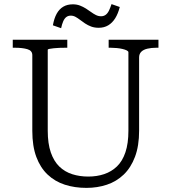

<svg xmlns="http://www.w3.org/2000/svg" viewBox="-20 -903 832 933"><path d="M212 -268Q212 -205 227 -162Q242 -119 268.5 -93.5Q295 -68 331 -56.5Q367 -45 409 -45Q451 -45 486.5 -57Q522 -69 548.5 -94.5Q575 -120 589.5 -163Q604 -206 604 -268V-649Q604 -654 596 -658Q588 -662 575.5 -665Q563 -668 547.5 -669.5Q532 -671 518 -671H508V-710H750V-671H739Q716 -671 696.5 -666.5Q677 -662 666.5 -651.5Q656 -641 656 -624V-268Q656 -194 636 -141Q616 -88 581 -54.5Q546 -21 499.5 -5.5Q453 10 400 10Q343 10 295 -5.5Q247 -21 211.5 -54.5Q176 -88 156.5 -140.5Q137 -193 137 -267V-635Q137 -657 113 -664Q89 -671 53 -671H42V-710H307V-671H298Q284 -671 269 -670.5Q254 -670 241 -668.5Q228 -667 220 -665.5Q212 -664 212 -661ZM460 -768Q439 -768 423 -774Q407 -780 393.5 -789Q380 -798 369 -806.5Q358 -815 347 -821Q336 -827 324 -827Q311 -827 302 -820Q293 -813 287 -799Q281 -785 277 -766L237 -780Q243 -814 255.5 -836.5Q268 -859 287.5 -870.5Q307 -882 334 -882Q353 -882 368.5 -876Q384 -870 397.5 -861.5Q411 -853 422.5 -844.5Q434 -836 446 -830Q458 -824 471 -824Q484 -824 493.5 -831Q503 -838 509.5 -851.5Q516 -865 522 -883L562 -869Q554 -837 540 -814.5Q526 -792 506 -780Q486 -768 460 -768Z"/></svg>

Font: Roboto Serif 36pt Light
Style: Regular
Weight: 300
Designer: Greg Gazdowicz
Foundry: Commercial Type
Version: Version 1.008